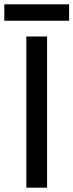

<svg xmlns="http://www.w3.org/2000/svg" viewBox="-42 -869 340 889"><path d="M80 -700H176V0H80ZM-22 -849H278V-773H-22Z"/></svg>

Font: Chakra Petch Medium
Style: Regular
Weight: 500
Designer: Katatrad Aksorn Co.,Ltd.
Foundry: Cadson Demak Co.,Ltd.
Version: Version 1.000; ttfautohint (v1.6)